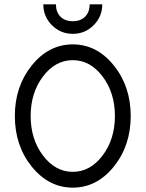

<svg xmlns="http://www.w3.org/2000/svg" viewBox="-20 -860 675 890"><path d="M317.4 9.8Q206.1 9.8 127.4 -87.4Q48.8 -184.6 48.8 -322.3Q48.8 -459.5 127.4 -556.9Q206.1 -654.3 317.4 -654.3Q428.7 -654.3 507.3 -556.9Q585.9 -459.5 585.9 -322.3Q585.9 -184.6 507.3 -87.4Q428.7 9.8 317.4 9.8ZM317.4 -63.5Q398.4 -63.5 455.6 -139.2Q512.7 -214.8 512.7 -322.3Q512.7 -429.7 455.6 -505.4Q398.4 -581.1 317.4 -581.1Q236.3 -581.1 179.2 -505.4Q122.1 -429.7 122.1 -322.3Q122.1 -214.8 179.2 -139.2Q236.3 -63.5 317.4 -63.5ZM317.4 -703.1Q260.7 -703.1 220.7 -743.2Q180.7 -783.2 180.7 -839.8H239.3Q239.3 -803.7 260.3 -782.7Q281.2 -761.7 317.4 -761.7Q353.5 -761.7 374.5 -782.7Q395.5 -803.7 395.5 -839.8H454.1Q454.1 -783.2 414.1 -743.2Q374 -703.1 317.4 -703.1Z"/></svg>

Font: Catrinity
Style: Regular
Weight: 400
Designer: Alexander Lange
Foundry: High-Logic / Made with FontCreator
Version: Version 2.090;May 20, 2024;FontCreator 15.0.0.2974 64-bit